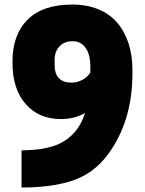

<svg xmlns="http://www.w3.org/2000/svg" viewBox="-20 -814 640 848"><path d="M75.2 14.2V-149.9Q164.6 -150.9 220 -170.2Q275.4 -189.5 312 -232.9Q337.9 -262.7 356 -314.9Q309.1 -288.1 249 -288.1Q151.4 -288.1 93.3 -354.7Q35.2 -421.4 35.2 -534.2V-543.9Q35.2 -660.6 102.1 -727.3Q168.9 -793.9 299.8 -793.9Q364.3 -793.9 415 -772.7Q465.8 -751.5 498.5 -712.9Q531.2 -674.3 548.1 -621.3Q564.9 -568.4 564.9 -503.9V-490.2Q564.9 -276.4 455.1 -129.9Q394 -48.3 302.5 -17.1Q210.9 14.2 75.2 14.2ZM297.9 -449.2Q319.8 -449.2 342.3 -460.4Q364.7 -471.7 378.9 -493.2V-520Q378.9 -574.2 357.7 -603Q336.4 -631.8 303.2 -631.8H296.9Q265.6 -631.8 243.4 -609.6Q221.2 -587.4 221.2 -548.8V-528.8Q221.2 -486.8 240.7 -468Q260.3 -449.2 293 -449.2Z"/></svg>

Font: Cooper Hewitt
Style: Heavy
Weight: 713
Designer: Village Type and Design LLC
Foundry: Cooper Hewitt Smithsonian Design Museum
Version: 1.000